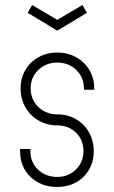

<svg xmlns="http://www.w3.org/2000/svg" viewBox="-20 -733 455 764"><path d="M60 -131V-140H101V-131Q101 -87 131.5 -58Q162 -29 208 -29Q252 -29 282 -58.5Q312 -88 312 -131Q312 -176 282.5 -205Q253 -234 208 -234Q167 -234 133.5 -253.5Q100 -273 81 -306.5Q62 -340 62 -382Q62 -422 81 -454.5Q100 -487 133.5 -505.5Q167 -524 208 -524Q249 -524 282.5 -505.5Q316 -487 335.5 -454.5Q355 -422 355 -382V-376H314V-382Q314 -425 283.5 -454.5Q253 -484 208 -484Q163 -484 132.5 -454.5Q102 -425 102 -382Q102 -337 132.5 -307.5Q163 -278 208 -278Q249 -278 282 -259Q315 -240 334 -206.5Q353 -173 353 -131Q353 -90 334 -57.5Q315 -25 282 -7Q249 11 208 11Q144 11 102 -28.5Q60 -68 60 -131ZM90 -682 108 -713 208 -654 308 -713 326 -682 208 -611Z"/></svg>

Font: Lineal Thin
Style: Regular
Weight: 200
Designer: Created by Frank Adebiaye with contributions from Anton Moglia & Ariel Martín Pérez
Created by Frank ADEBIAYE with FontF
Foundry: Velvetyne Type Foundry
Version: Version 2.000;Glyphs 3.2 (3227)